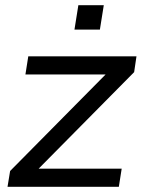

<svg xmlns="http://www.w3.org/2000/svg" viewBox="-20 -720 560 740"><path d="M9 0 19 -61 387 -433H78L89 -503H506L497 -442L129 -70H449L438 0ZM267 -606 282 -700H380L365 -606Z"/></svg>

Font: Mulish Medium
Style: Italic
Weight: 500
Italic angle: -9°
Designer: Vernon Adams
Foundry: Vernon Adams
Version: Version 3.603; ttfautohint (v1.8.3)